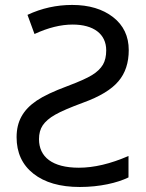

<svg xmlns="http://www.w3.org/2000/svg" viewBox="-20 -744 589 774"><path d="M46.9 -190.9C46.9 -128.9 69.3 -79.6 114.7 -43.9C159.7 -8.3 222.2 9.8 301.8 9.8C381.8 9.8 453.1 -6.8 498 -28.8V-115.2C425.3 -83.5 358.4 -67.9 297.9 -67.9C190.9 -67.9 137.2 -111.3 137.2 -183.1C137.2 -205.1 142.1 -223.6 152.3 -238.8C162.6 -253.9 179.2 -268.6 202.6 -281.7C225.6 -294.9 263.2 -311 314.9 -330.1C382.3 -354.5 429.7 -383.3 457.5 -416.5C485.4 -449.2 499 -491.2 499 -542C499 -597.7 478 -642.1 436 -674.8C394 -707.5 338.9 -724.1 271 -724.1C208 -724.1 147.9 -710.9 90.8 -684.1L119.1 -606.9C173.8 -632.3 225.1 -645 272.9 -645C357.4 -645 408.2 -606.9 408.2 -541C408.2 -518.1 403.8 -498.5 395 -483.4C385.7 -467.8 371.1 -453.6 351.1 -441.4C330.6 -428.7 297.4 -414.1 252 -397C196.8 -376.5 155.3 -356.9 127.9 -338.4C73.2 -301.3 46.9 -255.4 46.9 -190.9Z"/></svg>

Font: Noto Reveo Sans
Style: Regular
Weight: 400
Designer: Monotype Design team
Foundry: Monotype Imaging Inc.
Version: Version 1.04